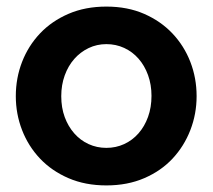

<svg xmlns="http://www.w3.org/2000/svg" viewBox="-20 -553 646 583"><path d="M303 10Q239 10 188 -12Q137 -34 101.5 -71.5Q66 -109 47 -158Q28 -207 28 -261Q28 -316 47 -365Q66 -414 101.5 -451.5Q137 -489 188 -511Q239 -533 303 -533Q367 -533 417.5 -511Q468 -489 503.5 -451.5Q539 -414 558 -365Q577 -316 577 -261Q577 -207 558 -158Q539 -109 504 -71.5Q469 -34 418 -12Q367 10 303 10ZM166 -261Q166 -226 176.5 -197.5Q187 -169 205.5 -148Q224 -127 249 -115.5Q274 -104 303 -104Q332 -104 357 -115.5Q382 -127 400.5 -148Q419 -169 429.5 -198Q440 -227 440 -262Q440 -296 429.5 -325Q419 -354 400.5 -375Q382 -396 357 -407.5Q332 -419 303 -419Q274 -419 249 -407Q224 -395 205.5 -374Q187 -353 176.5 -324Q166 -295 166 -261Z"/></svg>

Font: Oxford Sans
Style: Bold
Weight: 700
Designer: Matt McInerney, Pablo Impallari, Rodrigo Fuenzalida
Foundry: Matt McInerney, Pablo Impallari, Rodrigo Fuenzalida
Version: Version 3.000g; ttfautohint (v1.5) -l 8 -r 28 -G 28 -x 14 -D